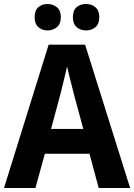

<svg xmlns="http://www.w3.org/2000/svg" viewBox="-20 -939 670 959"><path d="M473 0 427 -171H204L157 0H0L223 -716H405L630 0ZM349 -469Q344 -489 338 -513.5Q332 -538 325.5 -562.5Q319 -587 315 -607Q311 -588 304.5 -561.5Q298 -535 292 -510Q286 -485 282 -470L235 -295H396ZM153 -852Q153 -887 171.5 -903Q190 -919 217 -919Q245 -919 264.5 -902.5Q284 -886 284 -853Q284 -820 264.5 -803.5Q245 -787 217 -787Q190 -787 171.5 -803.5Q153 -820 153 -852ZM344 -852Q344 -887 362.5 -903Q381 -919 409 -919Q438 -919 457 -902.5Q476 -886 476 -853Q476 -820 457 -803.5Q438 -787 410 -787Q382 -787 363 -803.5Q344 -820 344 -852Z"/></svg>

Font: Noto Sans Thai SemiCondensed
Style: Bold
Weight: 700
Width: 4
Designer: Monotype Design Team
Foundry: Monotype Imaging Inc.
Version: Version 2.001